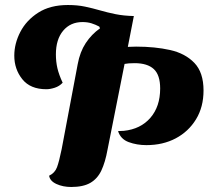

<svg xmlns="http://www.w3.org/2000/svg" viewBox="-20 -724 832 766"><path d="M264 22Q231 22 205 10Q179 -2 176 -23Q199 -34 207.5 -57Q216 -80 226 -129L290 -468Q299 -517 322 -552Q345 -587 379 -611L376 -618Q361 -626 345 -631Q329 -636 309 -636Q261 -636 232 -601.5Q203 -567 203 -507Q203 -478 209 -452Q215 -426 230 -394Q217 -380 198.5 -374Q180 -368 165 -368Q101 -368 69 -408Q37 -448 37 -502Q37 -550 61 -596.5Q85 -643 132.5 -673.5Q180 -704 251 -704Q289 -704 319.5 -697.5Q350 -691 379.5 -682.5Q409 -674 441 -667.5Q473 -661 514 -660L490 -537Q498 -537 507 -537.5Q516 -538 523 -538Q598 -538 658.5 -524.5Q719 -511 755.5 -473Q792 -435 792 -363Q792 -297 762 -248Q732 -199 681 -172Q630 -145 564 -145Q526 -145 493.5 -157Q461 -169 451 -201Q456 -201 462 -201.5Q468 -202 474 -202Q541 -209 580 -254Q619 -299 619 -371Q619 -425 593.5 -448.5Q568 -472 517 -472Q492 -472 477 -469L409 -127Q400 -77 384.5 -44Q369 -11 340.5 5.5Q312 22 264 22Z"/></svg>

Font: Sansita Swashed
Style: Bold
Weight: 700
Designer: Pablo Cosgaya
Foundry: Omnibus-Type
Version: Version 1.003; ttfautohint (v1.8.3)